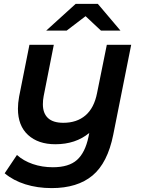

<svg xmlns="http://www.w3.org/2000/svg" viewBox="-20 -764 722 985"><path d="M653 -534 561 -73Q532 72 454.5 136.5Q377 201 245 201Q172 201 110 181.5Q48 162 4 125L67 31Q100 61 148 77.5Q196 94 251 94Q333 94 375 56.5Q417 19 434 -62L438 -82Q368 -24 264 -24Q176 -24 124 -71.5Q72 -119 72 -206Q72 -235 78 -268L131 -534H256L204 -271Q200 -251 200 -229Q200 -183 226 -158.5Q252 -134 305 -134Q374 -134 418.5 -172Q463 -210 478 -287L528 -534ZM498 -607 419 -681 322 -607H217L368 -744H482L598 -607Z"/></svg>

Font: Montserrat Alternates SemiBold
Style: Italic
Weight: 600
Italic angle: -11.3°
Designer: Julieta Ulanovsky
Foundry: Julieta Ulanovsky
Version: Version 7.200